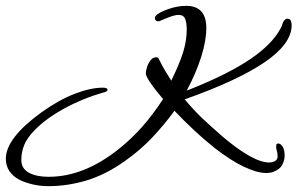

<svg xmlns="http://www.w3.org/2000/svg" viewBox="-64 -572 1018 657"><path d="M102 65Q73 65 48 59Q23 53 4 44Q-44 19 -44 -29Q-44 -99 77 -187Q137 -230 191.5 -251Q246 -272 288 -272Q304 -272 304 -265Q304 -258 288 -255Q218 -235 154.5 -200Q91 -165 52 -124Q28 -99 18.5 -75Q9 -51 9 -25Q9 5 35 19Q61 33 102 33Q223 33 341 -61Q385 -96 421.5 -137Q458 -178 494 -233Q466 -266 450.5 -289Q435 -312 435 -320Q435 -329 439 -342Q443 -355 451 -365.5Q459 -376 470 -376Q478 -376 480 -369Q491 -347 501 -330Q511 -313 522 -296Q551 -355 563 -394.5Q575 -434 575 -471Q575 -494 569.5 -507.5Q564 -521 547 -521Q533 -521 506 -510Q493 -505 487 -502Q481 -499 479 -499Q466 -499 466 -511Q466 -518 479 -526Q492 -534 512 -541Q529 -547 544.5 -549.5Q560 -552 573 -552Q642 -552 642 -476Q642 -433 624.5 -377.5Q607 -322 575 -262Q696 -309 774.5 -358Q853 -407 888 -461Q891 -466 896 -474.5Q901 -483 903 -492Q905 -498 909.5 -503Q914 -508 919 -508Q928 -508 931 -501.5Q934 -495 934 -486Q934 -422 841.5 -359Q749 -296 568 -232Q600 -194 628 -167.5Q656 -141 696 -106Q802 -16 857 -16Q868 -16 877 -21Q886 -26 886 -37Q886 -39 885.5 -42Q885 -45 885 -49Q885 -50 884.5 -51Q884 -52 884 -53Q881 -64 881 -68V-72Q881 -81 888 -81Q896 -81 903 -70.5Q910 -60 910 -39Q910 -28 905 -15Q900 -2 891 5Q882 12 871.5 16Q861 20 847 20Q816 20 770.5 -1.5Q725 -23 670 -66Q636 -93 600.5 -126Q565 -159 533 -193Q499 -146 457 -101.5Q415 -57 362 -20Q297 26 232 45.5Q167 65 102 65Z"/></svg>

Font: Corinthia
Style: Bold
Weight: 700
Designer: Robert E. Leuschke
Foundry: Robert E. Leuschke
Version: Version 1.013; ttfautohint (v1.8.3)